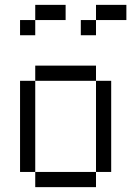

<svg xmlns="http://www.w3.org/2000/svg" viewBox="-20 -770 540 790"><path d="M250 -687.5H125V-750H250ZM62.5 -437.5H125V-62.5H62.5ZM62.5 -687.5H125V-625H62.5ZM125 -62.5H375V0H125ZM125 -500H375V-437.5H125ZM312.5 -687.5H375V-625H312.5ZM375 -437.5H437.5V-62.5H375ZM375 -750H500V-687.5H375Z"/></svg>

Font: 寒蝉点阵体 16px
Style: Regular
Weight: 400
Designer: Designed by Warren2060
Foundry: ChillType
Version: Version 1.000